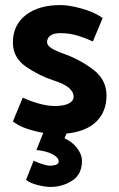

<svg xmlns="http://www.w3.org/2000/svg" viewBox="-20 -518 472 759"><path d="M347 -354Q312 -370 282 -378.5Q252 -387 218 -387Q193 -387 179.5 -377.5Q166 -368 166 -351Q166 -339 182.5 -328Q199 -317 236 -304Q297 -282 349 -242.5Q401 -203 401 -140Q401 -77 361 -37.5Q321 2 243 10L235 29Q264 41 284 66.5Q304 92 304 118Q304 171 265.5 196Q227 221 179 221Q159 221 129 213.5Q99 206 83 193L113 117Q126 124 146 130.5Q166 137 179 137Q190 137 201 133.5Q212 130 212 120Q212 105 188 92Q164 79 124 75L151 7Q120 2 87 -9Q54 -20 31 -38L70 -132Q105 -116 137.5 -107.5Q170 -99 197 -99Q233 -99 252 -109Q271 -119 271 -135Q271 -155 252 -171Q233 -187 192 -200Q134 -219 82.5 -254.5Q31 -290 31 -350Q31 -419 82 -458.5Q133 -498 220 -498Q251 -498 300 -485Q349 -472 386 -447Z"/></svg>

Font: Palanquin Dark
Style: Regular
Weight: 400
Designer: Pria Ravichandran
Version: Version 1.001